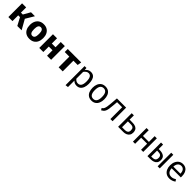

<svg xmlns="http://www.w3.org/2000/svg" viewBox="670 -2798 5261 5261"><g transform="rotate(45 3300.0 -168.0)"><path d="M73 0V-531H231V-328.5H304L419 -531H572L425.5 -285L586.5 0H419.5L300 -223.5H231V0Z M900 -548.5Q982 -548.5 1039.5 -513.5Q1097 -478.5 1127.5 -415.2Q1158 -352 1158 -267Q1158 -178.5 1127.2 -114.8Q1096.5 -51 1039 -17Q981.5 17 900 17Q819 17 761.2 -16.5Q703.5 -50 672.8 -113.5Q642 -177 642 -266Q642 -350.5 672.8 -414Q703.5 -477.5 761.2 -513Q819 -548.5 900 -548.5ZM900 -432Q851.5 -432 828.2 -392.2Q805 -352.5 805 -266Q805 -178 828.2 -138.5Q851.5 -99 900 -99Q948.5 -99 971.8 -138.5Q995 -178 995 -267Q995 -353 971.8 -392.5Q948.5 -432 900 -432Z M1572 0V-211.5H1428V0H1270V-531H1428V-328.5H1572V-531H1730V0Z M2363.5 -531 2344.5 -414H2179V0H2021V-414H1842.5V-531Z M2736 -537.5Q2806 -537.5 2847.8 -503.5Q2889.5 -469.5 2908 -407.8Q2926.5 -346 2926.5 -263.5Q2926.5 -184 2904.2 -121.8Q2882 -59.5 2837 -24Q2792 11.5 2723.5 11.5Q2637 11.5 2584.5 -49.5V201.5L2500.5 212V-526.5H2572L2579 -453Q2608 -493.5 2648.2 -515.5Q2688.5 -537.5 2736 -537.5ZM2716 -470Q2672.5 -470 2639.2 -443.8Q2606 -417.5 2584.5 -385.5V-124.5Q2605 -94 2636.2 -76.2Q2667.5 -58.5 2705 -58.5Q2770.5 -58.5 2803.5 -108.5Q2836.5 -158.5 2836.5 -264Q2836.5 -333 2823.5 -378.8Q2810.5 -424.5 2784 -447.2Q2757.5 -470 2716 -470Z M3301 -537.5Q3375.5 -537.5 3425.8 -503.8Q3476 -470 3501.2 -408.5Q3526.5 -347 3526.5 -263.5Q3526.5 -183 3500.5 -121Q3474.5 -59 3424.2 -23.8Q3374 11.5 3300 11.5Q3226 11.5 3175.5 -22.5Q3125 -56.5 3099.2 -118.2Q3073.5 -180 3073.5 -262.5Q3073.5 -344 3099.5 -406Q3125.5 -468 3176.2 -502.8Q3227 -537.5 3301 -537.5ZM3301 -469Q3233 -469 3198.2 -418.8Q3163.5 -368.5 3163.5 -262.5Q3163.5 -158.5 3197.8 -108Q3232 -57.5 3300 -57.5Q3368 -57.5 3402.2 -108Q3436.5 -158.5 3436.5 -263.5Q3436.5 -368.5 3402.5 -418.8Q3368.5 -469 3301 -469Z M4110 -526.5V0H4026V-456.5H3829L3817 -317.5Q3810.5 -229.5 3800.8 -174.2Q3791 -119 3775.5 -85Q3760 -51 3736.2 -29.8Q3712.5 -8.5 3677.5 11L3642 -43Q3660.5 -54.5 3675 -68.8Q3689.5 -83 3701.2 -110Q3713 -137 3721.8 -185.5Q3730.5 -234 3736.5 -313.5L3753 -526.5Z M4410 -526.5V-360.5H4513.5Q4595.5 -360.5 4643.8 -338.2Q4692 -316 4712.8 -275.8Q4733.5 -235.5 4733.5 -181.5Q4733.5 -118.5 4704.5 -78.2Q4675.5 -38 4629.5 -19Q4583.5 0 4532 0H4326V-526.5ZM4512 -294.5H4410V-67.5H4522.5Q4575.5 -67.5 4609.5 -91.8Q4643.5 -116 4643.5 -181Q4643.5 -237.5 4615.8 -266Q4588 -294.5 4512 -294.5Z M5215.5 0V-234.5H4984.5V0H4900.5V-526.5H4984.5V-303.5H5215.5V-526.5H5299.5V0Z M5542 -526.5V-355.5H5577.5Q5682 -355.5 5741.8 -314.8Q5801.5 -274 5801.5 -182.5Q5801.5 -118.5 5773.8 -78.2Q5746 -38 5695.8 -19Q5645.5 0 5578 0H5462V-526.5ZM5581.5 -293H5542V-65.5H5580.5Q5622.5 -65.5 5652.5 -75.8Q5682.5 -86 5698.5 -111.2Q5714.5 -136.5 5714.5 -182.5Q5714.5 -242.5 5682.2 -267.8Q5650 -293 5581.5 -293ZM5938 -526.5V0H5857V-526.5Z M6166.5 -233.5Q6169 -172.5 6190 -133.8Q6211 -95 6245.5 -76.8Q6280 -58.5 6320.5 -58.5Q6361 -58.5 6393.8 -70.5Q6426.5 -82.5 6461 -106L6500.5 -50.5Q6463.5 -21.5 6416.2 -5Q6369 11.5 6319.5 11.5Q6243 11.5 6189 -23Q6135 -57.5 6106.8 -119.2Q6078.5 -181 6078.5 -262.5Q6078.5 -342.5 6107 -404.5Q6135.5 -466.5 6187 -502Q6238.5 -537.5 6308.5 -537.5Q6375 -537.5 6423 -506.2Q6471 -475 6496.8 -417.2Q6522.5 -359.5 6522.5 -279.5Q6522.5 -266 6522 -254.2Q6521.5 -242.5 6520.5 -233.5ZM6309.5 -468.5Q6251 -468.5 6211.8 -427Q6172.5 -385.5 6167 -298.5H6441.5Q6440 -383 6404.5 -425.8Q6369 -468.5 6309.5 -468.5Z"/></g></svg>

Font: Fast_Mono
Style: Regular
Weight: 400
Monospace: yes
Designer: Carrois Corporate, Edenspiekermann AG, Nikita Prokopov
Foundry: Carrois Corporate, Edenspiekermann AG, Nikita Prokopov
Version: Version 5.002